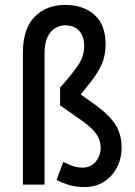

<svg xmlns="http://www.w3.org/2000/svg" viewBox="-20 -750 550 780"><path d="M73 0V-535Q73 -633 120.5 -681.5Q168 -730 244 -730Q319 -730 364 -689.5Q409 -649 409 -570Q409 -524 393 -488.5Q377 -453 353.5 -423.5Q330 -394 308 -366L369 -323Q427 -280 450.5 -241Q474 -202 474 -152Q474 -106 455 -69.5Q436 -33 402 -11.5Q368 10 322 10Q287 10 257 0.5Q227 -9 210 -19L237 -92Q253 -84 273 -76.5Q293 -69 315 -69Q350 -69 369.5 -94Q389 -119 389 -150Q389 -178 373.5 -202.5Q358 -227 317 -257L224 -322V-394Q270 -445 296 -483Q322 -521 322 -562Q322 -603 301.5 -625Q281 -647 246 -647Q209 -647 185 -618.5Q161 -590 161 -533V0Z"/></svg>

Font: Radio Canada Condensed
Style: Regular
Weight: 400
Width: 3
Designer: Charles Daoud, Etienne Aubert Bonn, Alexandre Saumier Demers, Jacques Le Bailly
Foundry: Radio-Canada
Version: Version 2.104; ttfautohint (v1.8.4.7-5d5b);gftools[0.9.28.de